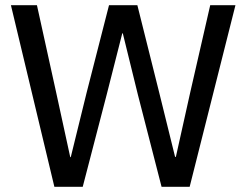

<svg xmlns="http://www.w3.org/2000/svg" viewBox="-20 -718 947 738"><path d="M189 0 22 -698H122L196 -362L250 -114H252L313 -362L399 -698H508L592 -362L653 -115H656L711 -362L788 -698H885L709 0H601L510 -354L452 -590H450L390 -354L298 0Z"/></svg>

Font: IBM Plex Sans Hebrew Text
Style: Regular
Weight: 450
Designer: Mike Abbink, Paul van der Laan, Pieter van Rosmalen, Yanek Iontef
Foundry: Bold Monday
Version: Version 1.2